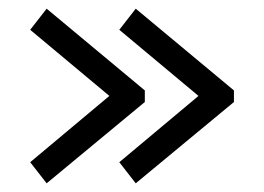

<svg xmlns="http://www.w3.org/2000/svg" viewBox="-20 -545 611 444"><path d="M87.9 -121.1 49.8 -169.9 232.9 -323.2 49.8 -476.1 87.9 -524.9 314.9 -335.9V-309.1ZM293.9 -121.1 255.9 -169.9 439 -323.2 255.9 -476.1 293.9 -524.9 521 -335.9V-309.1Z"/></svg>

Font: Prompt Light
Style: Regular
Weight: 300
Designer: Katatrad Team
Foundry: CadsonDemak
Version: Version 1.000;PS 001.000;hotconv 1.0.88;makeotf.lib2.5.64775